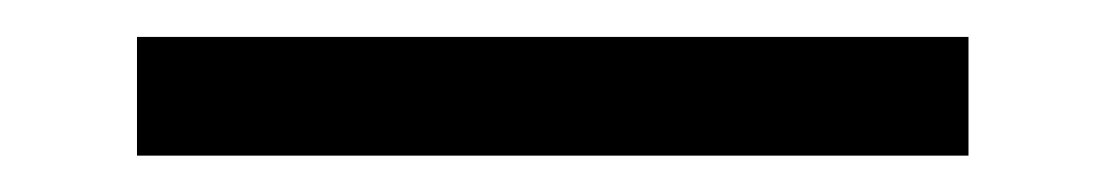

<svg xmlns="http://www.w3.org/2000/svg" viewBox="-20 -20 598 104"><path d="M504.6 64.3V0H54.2V64.3Z"/></svg>

Font: Arad
Style: Regular
Weight: 400
Designer: Mohammad Darvishi
Version: Version 1.010;September 21, 2024;FontCreator 15.0.0.2992 64-